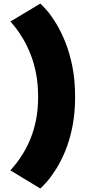

<svg xmlns="http://www.w3.org/2000/svg" viewBox="-20 -806 503 1098"><path d="M210.5 272Q225 259.5 249.2 231.8Q273.5 204 301 160.5Q328.5 117 353.2 57.5Q378 -2 393.8 -79.8Q409.5 -157.5 409.5 -252.5Q409.5 -348 393.8 -426.2Q378 -504.5 353.2 -565.8Q328.5 -627 301 -672Q273.5 -717 249.2 -745Q225 -773 210.5 -785.5L39.5 -683Q51.5 -670 71.5 -644.5Q91.5 -619 113.5 -581.5Q135.5 -544 155 -495Q174.5 -446 186.2 -385.2Q198 -324.5 198 -252.5Q198 -181.5 186.2 -121.8Q174.5 -62 155 -14.5Q135.5 33 113.5 69.2Q91.5 105.5 71.5 130.2Q51.5 155 39.5 168.5Z"/></svg>

Font: Anybody SemiExpanded Black
Style: Regular
Weight: 900
Width: 6
Version: Version 1.113;gftools[0.9.25]